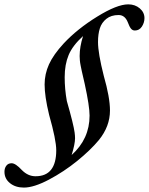

<svg xmlns="http://www.w3.org/2000/svg" viewBox="-101 -724 680 878"><path d="M8.3 133.8Q-30.3 133.8 -55.4 113.5Q-80.6 93.3 -80.6 61.5Q-80.6 44.9 -72 33.7Q-63.5 22.5 -47.9 22.5Q-29.8 22.5 -1 53.7Q26.9 82 61.5 82Q156.2 82 156.2 -37.1Q156.2 -84 123.5 -199.2Q103 -283.7 103 -337.9Q103 -385.3 123 -429.7Q143.1 -474.1 190.4 -525.4Q252.4 -591.8 343.3 -647.9Q434.1 -704.1 485.4 -704.1Q516.6 -704.1 538.1 -685.8Q559.6 -667.5 559.6 -641.1Q559.6 -620.6 547.9 -602.5Q536.1 -584.5 515.6 -584.5Q504.9 -584.5 497.8 -593.3Q490.7 -602.1 483.4 -622.1Q470.2 -655.3 441.4 -655.3Q407.2 -655.3 385.5 -637.9Q363.8 -620.6 355.5 -594.2Q347.2 -567.9 347.2 -531.7Q347.2 -481 373.5 -377.4Q401.9 -278.3 401.9 -218.8Q401.9 -146 351.1 -83.5Q313 -37.6 252 12Q190.9 61.5 122.3 97.7Q53.7 133.8 8.3 133.8ZM242.2 -91.8Q242.2 -65.9 226.6 -15.1Q308.6 -88.9 308.6 -195.3Q308.6 -238.3 286.6 -339.4Q284.7 -347.7 279.8 -369.1Q274.9 -390.6 272.9 -399.2Q271 -407.7 268.1 -422.6Q265.1 -437.5 264.2 -447.8Q263.2 -458 263.2 -467.8Q263.2 -510.3 278.8 -559.1Q231 -515.6 212.9 -472.4Q194.8 -429.2 194.8 -371.1Q194.8 -316.4 204.6 -262.2Q235.4 -154.8 240.2 -118.2Q242.2 -103.5 242.2 -91.8Z"/></svg>

Font: Elstob 14pt Medium
Style: Italic
Weight: 500
Italic angle: -20°
Designer: Peter S. Baker
Version: Version 1.015